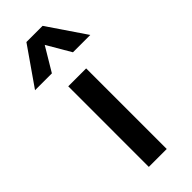

<svg xmlns="http://www.w3.org/2000/svg" viewBox="-285 -797 834 834"><g transform="rotate(-45 132.0 -380.0)"><path d="M76.5 0V-495H186.5V0ZM-37.5 -585 84 -759.5H183.5L302 -585H195.5L131.5 -694.5L66 -585Z"/></g></svg>

Font: Geologica Thin Cursive
Style: Regular
Weight: 400
Version: Version 1.010;gftools[0.9.28]